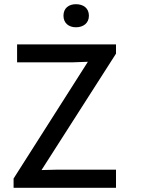

<svg xmlns="http://www.w3.org/2000/svg" viewBox="-20 -890 707 910"><path d="M61 -679.7V-594.7H327.6L396.5 -597.2L44.4 -43.9V0H529.8V-85.9H251.5L176.8 -84L529.8 -635.7V-679.7ZM339.8 -870.1C306.2 -870.1 280.8 -851.6 280.8 -815.4C280.8 -780.3 306.2 -760.7 339.8 -760.7C375 -760.7 401.4 -780.3 401.4 -815.4C401.4 -851.6 375 -870.1 339.8 -870.1Z"/></svg>

Font: Inder
Style: Regular
Weight: 400
Designer: Irina Smirnova
Foundry: Irina Smirnova
Version: Version 1.001